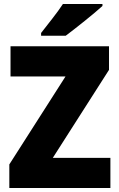

<svg xmlns="http://www.w3.org/2000/svg" viewBox="-20 -1040 600 967"><path d="M496 -1010V-1020H297C268 -975 220 -917 187 -874V-860H311C363 -899 456 -973 496 -1010ZM536 -93V-245H246L529 -688V-807H33V-655H310L27 -212V-93Z"/></svg>

Font: Noto Sans Kannada UI SemiCondensed Black
Style: Regular
Weight: 900
Width: 4
Designer: Jelle Bosma - Monotype Design Team
Foundry: Monotype Imaging Inc.
Version: Version 2.005